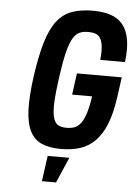

<svg xmlns="http://www.w3.org/2000/svg" viewBox="-59 -742 677 967"><g transform="rotate(5 279.5 -259.0)"><path d="M303.6 -267.6H404.6Q396.7 -214.4 386.1 -181.4Q375.4 -148.3 361.6 -129.9Q347.7 -111.6 330.1 -105.1Q312.6 -98.6 289.9 -98.6Q262.4 -98.6 246 -108.6Q229.6 -118.7 222.5 -146.6Q215.4 -174.4 217.7 -222.9Q220 -271.4 230.7 -348Q241.4 -424.9 252.7 -471.9Q264 -519 278.4 -545.1Q292.7 -571.1 311.5 -580.1Q330.3 -589.1 357 -589.1Q378.3 -589.1 394 -583.7Q409.7 -578.3 418.7 -563.5Q427.7 -548.7 430.8 -522.4Q433.9 -496 429.4 -454.1H554.6Q563.1 -523.3 554.4 -569.9Q545.7 -616.6 521.9 -644.9Q498 -673.3 460.2 -685.5Q422.4 -697.7 372.3 -697.7Q311.1 -697.7 266.9 -682.2Q222.6 -666.7 191.2 -626.9Q159.9 -587.1 139 -518.7Q118.1 -450.3 102.9 -343.7Q88.6 -240.9 91.3 -172.6Q94 -104.3 114.9 -63.6Q135.7 -23 174.6 -6.5Q213.6 10 271.7 10Q325.1 10 367.6 -3.6Q410 -17.3 442.6 -49.9Q475.3 -82.4 497.4 -137.1Q519.4 -191.9 530.9 -273L545.1 -376.1H318.4ZM189.9 180.1H261.3L317.4 50.7H207.9Z"/></g></svg>

Font: Secuela ExtLt
Style: Italic
Weight: 200
Italic angle: -8°
Designer: Fernando Haro
Foundry: deFharo
Version: Version 1.704